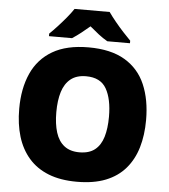

<svg xmlns="http://www.w3.org/2000/svg" viewBox="-61 -982 919 1046"><g transform="rotate(5 398.5 -458.5)"><path d="M745 -358Q745 -275 725 -207.5Q705 -140 663 -91Q621 -42 555.5 -16Q490 10 398 10Q308 10 242.5 -16Q177 -42 134.5 -91Q92 -140 71.5 -207.5Q51 -275 51 -359Q51 -470 88 -552.5Q125 -635 202 -680Q279 -725 399 -725Q521 -725 597.5 -679.5Q674 -634 709.5 -551.5Q745 -469 745 -358ZM254 -358Q254 -294 268.5 -247.5Q283 -201 315 -176Q347 -151 398 -151Q451 -151 482.5 -176Q514 -201 528 -247.5Q542 -294 542 -358Q542 -455 510 -511Q478 -567 399 -567Q347 -567 315 -541.5Q283 -516 268.5 -469.5Q254 -423 254 -358ZM496 -927Q512 -904 534.5 -876.5Q557 -849 580.5 -823.5Q604 -798 621 -781V-767H497Q471 -782 448 -800Q425 -818 399 -840Q373 -818 351.5 -801Q330 -784 304 -767H178V-781Q197 -799 220.5 -824.5Q244 -850 266.5 -877Q289 -904 304 -927Z"/></g></svg>

Font: Noto Sans Khmer Black
Style: Regular
Weight: 900
Version: Version 2.003